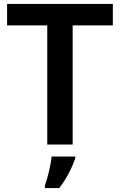

<svg xmlns="http://www.w3.org/2000/svg" viewBox="-20 -734 609 975"><path d="M349 0V-605H553V-714H16V-605H220V0ZM362 71V61H242C239 102 221 172 208 208V221H281C318 174 347 114 362 71Z"/></svg>

Font: Noto Sans Khmer UI SemiBold
Style: Regular
Weight: 600
Designer: Danh Hong and the Monotype Design Team
Foundry: Monotype Imaging Inc.
Version: Version 2.002